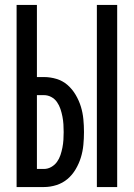

<svg xmlns="http://www.w3.org/2000/svg" viewBox="-20 -755 540 775"><path d="M371 0V-735H453V0ZM47 0V-735H129V-444H157Q183 -444 208 -436.5Q233 -429 252.5 -412Q272 -395 285.5 -372Q299 -349 306.5 -324.5Q314 -300 316.5 -274Q319 -248 319 -222Q319 -196 316.5 -170Q314 -144 306.5 -119.5Q299 -95 285.5 -72Q272 -49 252.5 -32.5Q233 -16 208 -8Q183 0 157 0ZM157 -73Q173 -73 187 -81Q201 -89 210 -101.5Q219 -114 224 -129Q229 -144 232 -159.5Q235 -175 236 -190.5Q237 -206 237 -222Q237 -238 236 -253.5Q235 -269 232 -284.5Q229 -300 224 -315Q219 -330 210 -343Q201 -356 187 -363.5Q173 -371 157 -371H129V-73Z"/></svg>

Font: Iosevka Fixed Medium
Style: Regular
Weight: 500
Monospace: yes
Designer: Belleve Invis
Foundry: Belleve Invis
Version: Version 32.3.0